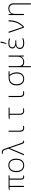

<svg xmlns="http://www.w3.org/2000/svg" viewBox="2756 -3603 1088 6640"><g transform="rotate(-90 3300.0 -283.0)"><path d="M499 10C520 10 537 6 547 3V-31C538 -28 526 -25 506 -25C464 -25 446 -52 446 -105V-496H555V-530H128L45 -519V-496H152V0H191V-496H407V-97C407 -27 440 10 499 10Z M900 10C1054 10 1133 -103 1133 -267C1133 -424 1060 -539 904 -539C757 -539 667 -437 667 -265C667 -102 748 10 900 10ZM900 -25C770 -25 707 -121 707 -264C707 -415 778 -504 904 -504C1040 -504 1093 -401 1093 -266C1093 -124 1033 -25 900 -25Z M1719 8C1734 8 1745 6 1753 2V-30C1747 -28 1738 -26 1727 -26C1707 -26 1693 -38 1680 -75L1482 -647C1451 -737 1423 -766 1356 -766C1333 -766 1317 -763 1303 -759V-724C1315 -727 1330 -731 1349 -731C1396 -731 1421 -708 1445 -637L1479 -535L1249 0H1292L1462 -402C1475 -431 1486 -461 1496 -490H1498C1505 -462 1517 -431 1529 -396L1645 -58C1660 -14 1680 8 1719 8Z M2198 10C2222 10 2249 6 2264 1V-32C2247 -28 2224 -25 2202 -25C2135 -25 2102 -59 2102 -146V-530H2064V-140C2064 -33 2112 10 2198 10Z M2789 9C2821 9 2852 4 2871 -3V-36C2850 -29 2820 -24 2794 -24C2714 -24 2687 -68 2687 -156V-495H2896V-530H2576L2503 -519V-495H2649V-150C2649 -46 2691 9 2789 9Z M3398 10C3422 10 3449 6 3464 1V-32C3447 -28 3424 -25 3402 -25C3335 -25 3302 -59 3302 -146V-530H3264V-140C3264 -33 3312 10 3398 10Z M3892 10C4037 10 4118 -92 4118 -251C4118 -352 4085 -425 4031 -495H4155V-530H3944C3757 -530 3667 -428 3667 -250C3667 -95 3745 10 3892 10ZM3894 -25C3767 -25 3707 -119 3707 -250C3707 -407 3780 -495 3944 -495H3988C4045 -425 4078 -352 4078 -250C4078 -111 4015 -25 3894 -25Z M4295 240H4334V-49C4364 -10 4412 10 4477 10C4579 10 4635 -43 4660 -104H4663L4668 0H4700V-530H4661V-233C4661 -93 4592 -25 4482 -25C4384 -25 4334 -79 4334 -197V-530H4295Z M5100 -614V-606H5126C5148 -658 5175 -740 5184 -798V-807H5142C5136 -745 5117 -665 5100 -614ZM5126 10C5204 10 5261 -5 5297 -21V-57C5248 -38 5198 -25 5127 -25C5019 -25 4965 -71 4965 -141C4965 -226 5029 -264 5143 -264H5222V-298H5152C5038 -298 4983 -332 4983 -400C4983 -468 5035 -505 5132 -505C5195 -505 5243 -492 5283 -475L5297 -508C5248 -528 5207 -540 5132 -540C5032 -540 4944 -500 4944 -402C4944 -345 4971 -304 5043 -283V-280C4967 -261 4926 -212 4926 -140C4926 -51 4989 10 5126 10Z M5664 0H5701C5847 -140 5919 -302 5919 -530H5880C5880 -314 5811 -158 5689 -39H5687C5682 -57 5672 -84 5666 -104L5523 -530H5481Z M6100 0H6139V-297C6139 -437 6208 -504 6319 -504C6413 -504 6466 -456 6466 -344V241H6505V-355C6505 -479 6436 -539 6325 -539C6220 -539 6164 -486 6140 -425H6137L6132 -530H6100Z"/></g></svg>

Font: Noto Sans Mono ExtraLight
Style: Regular
Weight: 200
Designer: Monotype Design Team
Foundry: Monotype Imaging Inc.
Version: Version 2.014